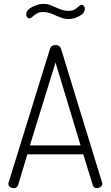

<svg xmlns="http://www.w3.org/2000/svg" viewBox="-20 -969 570 989"><path d="M23 -22Q23 -26 24 -28L238 -719Q241 -728 248.5 -732.5Q256 -737 266 -737Q276 -737 283.5 -732.5Q291 -728 294 -719L506 -28L507 -22Q507 -13 498 -6.5Q489 0 478 0Q462 0 458 -15L409 -174H121L73 -15Q68 0 51 0Q40 0 31.5 -6Q23 -12 23 -22ZM266 -647 134 -220H395ZM149 -884Q144 -880 139.5 -877Q135 -874 131 -874Q124 -874 119.5 -880Q115 -886 115 -895Q115 -917 145.5 -933Q176 -949 204 -949Q221 -949 234.5 -944.5Q248 -940 267 -931Q287 -922 301.5 -917.5Q316 -913 333 -913Q351 -913 361.5 -918.5Q372 -924 383 -934Q393 -944 400 -944Q407 -944 412 -938Q417 -932 417 -925Q417 -901 388.5 -886Q360 -871 333 -871Q317 -871 304 -875Q291 -879 270 -888Q251 -897 236 -902Q221 -907 202 -907Q184 -907 172.5 -901Q161 -895 149 -884Z"/></svg>

Font: Dosis
Style: Regular
Weight: 400
Designer: Edgar Tolentino, Pablo Impallari, Igino Marini
Foundry: Edgar Tolentino, Pablo Impallari, Igino Marini
Version: Version 1.007;Glyphs 3.1.1 (3134)